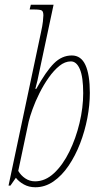

<svg xmlns="http://www.w3.org/2000/svg" viewBox="-20 -780 426 810"><path d="M129 10Q102 10 80.5 -2Q59 -14 47 -30L24 3H16L153 -644Q159 -671 161 -689Q163 -707 163 -715Q163 -731 156.5 -735.5Q150 -740 123 -740H105L110 -760H206L147 -483Q143 -462 138 -440.5Q133 -419 129 -405H133Q174 -479 207.5 -512.5Q241 -546 283 -546Q322 -546 340.5 -505.5Q359 -465 359 -388Q359 -337 348.5 -282Q338 -227 318 -175Q298 -123 269.5 -81Q241 -39 205.5 -14.5Q170 10 129 10ZM128 -15Q171 -15 208 -49.5Q245 -84 272.5 -140Q300 -196 315.5 -261Q331 -326 331 -387Q331 -455 317 -488Q303 -521 279 -521Q254 -521 230.5 -502Q207 -483 185.5 -452.5Q164 -422 146.5 -387Q129 -352 117.5 -320Q106 -288 101 -267L57 -59Q68 -40 86.5 -27.5Q105 -15 128 -15Z"/></svg>

Font: Noto Serif ExtraCondensed Thin
Style: Italic
Weight: 100
Width: 2
Italic angle: -12°
Designer: Monotype Design Team
Foundry: Monotype Imaging Inc.
Version: Version 2.013